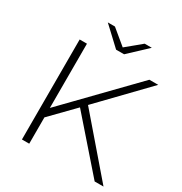

<svg xmlns="http://www.w3.org/2000/svg" viewBox="-199 -1019 1101 1164"><g transform="rotate(30 351.5 -437.5)"><path d="M166 -177 164 -241 610 -700H672L360 -377L331 -346ZM122 0V-700H173V0ZM631 0 316 -360 351 -397 693 0ZM344 -757 218 -875H268L390 -774H354L476 -875H526L400 -757Z"/></g></svg>

Font: MOST Montserrat Light
Style: Regular
Weight: 300
Designer: Julieta Ulanovsky
Foundry: Julieta Ulanovsky
Version: Version 8.000;March 11, 2024;FontCreator 15.0.0.2926 64-bit